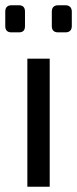

<svg xmlns="http://www.w3.org/2000/svg" viewBox="-21 -710 293 730"><path d="M22 -690C7 -690 -1 -681 -1 -666V-611C-1 -595 7 -587 22 -587H51C67 -587 74 -595 74 -611V-666C74 -681 67 -690 51 -690ZM200 -690C184 -690 176 -681 176 -666V-611C176 -595 184 -587 200 -587H228C243 -587 252 -595 252 -611V-666C252 -681 243 -690 228 -690ZM168 0V-487H83V0Z"/></svg>

Font: SnT
Style: Regular
Weight: 400
Designer: Natanael Gama
Version: Version 1.001;PS 001.001;hotconv 1.0.70;makeotf.lib2.5.58329